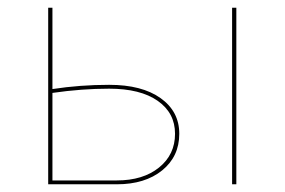

<svg xmlns="http://www.w3.org/2000/svg" viewBox="-20 -478 738 498"><path d="M445 -131Q445 -72 400.5 -36Q356 0 283 0H105V-458H116V-247Q188 -258 263 -258Q348 -258 396.5 -223.5Q445 -189 445 -131ZM593 -458V0H582V-458ZM434 -131Q434 -185 389 -216.5Q344 -248 263 -248Q192 -248 116 -237V-10H283Q351 -10 392.5 -43.5Q434 -77 434 -131Z"/></svg>

Font: Ysabeau SC Hairline
Style: Regular
Weight: 100
Designer: Christian Thalmann (Catharsis Fonts)
Version: Version 0.003